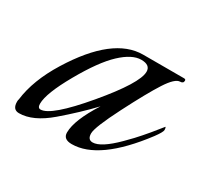

<svg xmlns="http://www.w3.org/2000/svg" viewBox="-73 -672 495 468"><g transform="rotate(30 174.5 -438.0)"><path d="M347 -451Q349 -449 349 -443Q349 -437 335 -418Q246 -300 170 -300Q146 -300 146 -319Q146 -354 185 -415Q150 -378 105 -339.5Q60 -301 21 -301Q3 -301 3 -323Q3 -328 4 -330Q11 -387 50 -450Q128 -576 212 -576H327Q332 -576 332 -572Q332 -564 323 -564Q309 -564 288 -531.5Q267 -499 232.5 -431.5Q198 -364 198 -346.5Q198 -329 212 -329Q235 -329 276 -370Q298 -392 309 -405Q320 -418 323.5 -422Q327 -426 347 -451ZM240 -544Q240 -563 214.5 -563Q189 -563 158 -534Q127 -505 90.5 -440.5Q54 -376 54 -347Q54 -335 62 -335Q91 -335 165.5 -423.5Q240 -512 240 -544Z"/></g></svg>

Font: Italianno
Style: Regular
Weight: 400
Designer: Robert E. Leuschke
Foundry: Robert E. Leuschke
Version: Version 1.003